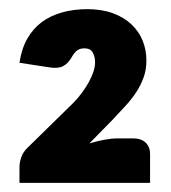

<svg xmlns="http://www.w3.org/2000/svg" viewBox="-20 -849 374 419"><path d="M22.5 -450ZM170.5 -829Q202.5 -829 226.8 -820Q251 -811 267.2 -795.5Q283.5 -780 291.5 -759.8Q299.5 -739.5 299.5 -717Q299.5 -696.5 293.2 -679.5Q287 -662.5 276.8 -647Q266.5 -631.5 253 -617Q239.5 -602.5 225.5 -587.5L175 -536Q191.5 -541 207.5 -544Q223.5 -547 236.5 -547H270.5Q288 -547 297.8 -537.8Q307.5 -528.5 307.5 -513V-450H22.5V-484.5Q22.5 -494.5 26.5 -506Q30.5 -517.5 40.5 -527L139.5 -624Q149.5 -634 158.2 -645.8Q167 -657.5 173.5 -669.2Q180 -681 183.8 -692.2Q187.5 -703.5 187.5 -713Q187.5 -725 182.5 -734.2Q177.5 -743.5 164.5 -743.5Q154 -743.5 147.8 -738.5Q141.5 -733.5 135.5 -722.5Q131.5 -716 127 -711.5Q122.5 -707 116.8 -704.2Q111 -701.5 103.2 -701Q95.5 -700.5 84.5 -702.5L22.5 -712Q27 -742.5 39.5 -764.5Q52 -786.5 71.2 -800.8Q90.5 -815 115.8 -822Q141 -829 170.5 -829Z"/></svg>

Font: Lato Black
Style: Regular
Weight: 900
Designer: Lukasz Dziedzic
Foundry: tyPoland Lukasz Dziedzic
Version: Version 2.007; 2014-02-27